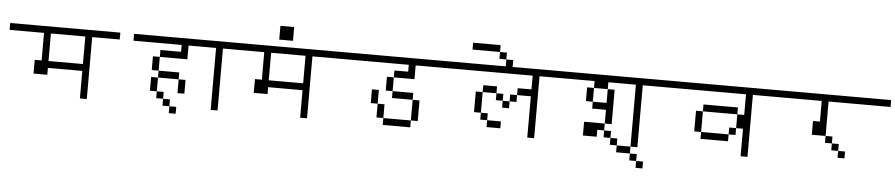

<svg xmlns="http://www.w3.org/2000/svg" viewBox="-50 -1243 8100 1737"><g transform="rotate(5 4000.0 -375.0)"><path d="M1000 -625V-687.5H0V-625H312.5Q312.5 -625 312.5 -375H250Q250 -375 250 -250H375V-312.5H687.5Q687.5 -312.5 687.5 -62.5H750V-625ZM375 -375Q375 -375 375 -625H687.5Q687.5 -625 687.5 -375Z M1562.5 0V-62.5H1500V0ZM2000 -625V-687.5H1125V-625H1562.5V-562.5H1375V-500H1312.5Q1312.5 -500 1312.5 -375H1375V-312.5H1312.5Q1312.5 -312.5 1312.5 -187.5H1375V-125H1437.5V-62.5H1500V-125H1437.5V-187.5H1375Q1375 -187.5 1375 -312.5H1562.5Q1562.5 -312.5 1562.5 -187.5H1625Q1625 -187.5 1625 -312.5H1562.5V-375H1375Q1375 -375 1375 -500H1625Q1625 -500 1625 -625Z M2000 -625V-687.5H1750V-625H1875V-62.5H1937.5V-625Z M3000 -625V-687.5H2000V-625H2312.5Q2312.5 -625 2312.5 -375H2250Q2250 -375 2250 -250H2375V-312.5H2687.5Q2687.5 -312.5 2687.5 -62.5H2750V-625ZM2375 -375Q2375 -375 2375 -625H2687.5Q2687.5 -625 2687.5 -375Z M2437.5 -875Q2437.5 -875 2437.5 -750H2562.5Q2562.5 -750 2562.5 -875Z M4000 -625V-687.5H3000V-625H3625V-562.5H3500V-500H3437.5Q3437.5 -500 3437.5 -375H3500V-312.5H3687.5V-125H3437.5V-62.5H3687.5V-125H3750V-312.5H3687.5V-375H3500Q3500 -375 3500 -500H3687.5Q3687.5 -500 3687.5 -625ZM3437.5 -125Q3437.5 -125 3437.5 -250H3375Q3375 -250 3375 -125ZM3375 -250Q3375 -250 3375 -375H3312.5Q3312.5 -375 3312.5 -250Z M4500 -125V-187.5H4375V-125ZM5000 -625V-687.5H4000V-625H4750Q4750 -625 4750 -500H4625V-437.5H4562.5V-375H4500V-312.5H4562.5V-375H4625V-437.5H4750Q4750 -437.5 4750 -62.5H4812.5V-625ZM4375 -187.5V-250H4312.5V-187.5ZM4312.5 -250V-437.5H4250V-250ZM4500 -375V-437.5H4437.5V-375ZM4312.5 -437.5H4437.5V-500H4312.5Z M4562.5 -687.5V-750H4500V-687.5ZM4500 -750V-812.5H4437.5V-750ZM4437.5 -812.5V-875H4187.5V-812.5Z M5562.5 -62.5V-125H5500V-62.5ZM6000 -625V-687.5H5000V-625H5312.5V-562.5H5250Q5250 -562.5 5250 -437.5H5312.5V-375H5437.5Q5437.5 -375 5437.5 -250H5250Q5250 -250 5250 -125H5375V-187.5H5437.5V-125H5500V-187.5H5437.5V-250H5500V-562.5H5437.5Q5437.5 -562.5 5437.5 -437.5H5312.5Q5312.5 -437.5 5312.5 -562.5H5437.5V-625H5687.5V-62.5H5750V-625Z M5812.5 125V62.5H5750V125ZM5750 62.5V0H5687.5V62.5ZM5687.5 0V-62.5H5562.5V0Z M7000 -625V-687.5H6000V-625H6687.5V-437.5H6625Q6625 -437.5 6625 -312.5H6562.5V-250H6312.5V-187.5H6562.5V-250H6625V-312.5H6687.5Q6687.5 -312.5 6687.5 -62.5H6750V-625ZM6312.5 -250V-437.5H6250V-250ZM6312.5 -437.5H6625V-500H6312.5Z M7625 -125V-187.5H7562.5V-125ZM8000 -625V-687.5H7000V-625H7375V-437.5H7312.5Q7312.5 -437.5 7312.5 -312.5H7437.5V-250H7500V-187.5H7562.5V-250H7500V-312.5H7437.5V-625Z"/></g></svg>

Font: BFUnifontExMono
Style: Regular
Weight: 500
Version: Version 15.0.06